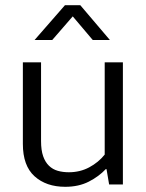

<svg xmlns="http://www.w3.org/2000/svg" viewBox="-20 -710 561 739"><path d="M383 -470H453V0H400L390 -59H387Q361 -31 322 -11Q283 9 231 9Q158 9 113 -31.5Q68 -72 68 -156V-470H138V-167Q138 -132 146 -109Q154 -86 168.5 -72Q183 -58 202.5 -52.5Q222 -47 245 -47Q288 -47 323.5 -66Q359 -85 383 -115ZM403 -556H337L260 -647L181 -556H113L230 -690H289Z"/></svg>

Font: Mukta Vaani Light
Style: Regular
Weight: 300
Designer: Noopur Datye, Girish Dalvi, Yashodeep Gholap, Pallavi Karambelkar
Foundry: Ek Type
Version: Version 2.538;PS 1.000;hotconv 16.6.51;makeotf.lib2.5.65220;